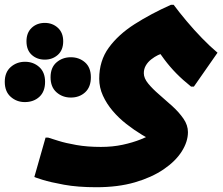

<svg xmlns="http://www.w3.org/2000/svg" viewBox="-184 -521 936 805"><path d="M220 264Q142 264 84.5 253.5Q27 243 -5 233Q-37 223 -40 221L7 56H18Q31 60 61 69.5Q91 79 136.5 87Q182 95 239 95Q288 95 330 86Q372 77 407 63Q442 49 467 35L473 78Q444 64 411 44Q378 24 346 -1Q314 -26 288.5 -56Q263 -86 247.5 -120Q232 -154 232 -191Q232 -266 272 -321Q312 -376 380 -419.5Q448 -463 533 -501H544Q567 -470 598 -433Q629 -396 663 -361Q697 -326 728 -300L629 -158H617Q582 -186 555 -213.5Q528 -241 504.5 -272.5Q481 -304 455 -343L527 -298Q520 -301 506.5 -299Q493 -297 478.5 -290Q464 -283 450 -272Q436 -261 427.5 -246.5Q419 -232 419 -214Q419 -193 437.5 -170.5Q456 -148 483.5 -124.5Q511 -101 539 -75.5Q567 -50 585.5 -23Q604 4 604 33Q604 73 578 114Q552 155 502 189Q452 223 381.5 243.5Q311 264 220 264ZM4 -271Q-29 -271 -51 -291Q-73 -311 -73 -348Q-73 -384 -51 -404.5Q-29 -425 4 -425Q36 -425 58.5 -404.5Q81 -384 81 -348Q81 -311 58.5 -291Q36 -271 4 -271ZM113 -112Q78 -112 53 -134Q28 -156 28 -197Q28 -238 53 -259.5Q78 -281 113 -281Q148 -281 172.5 -259.5Q197 -238 197 -197Q197 -156 173 -134Q149 -112 113 -112ZM-80 -93Q-114 -93 -139 -115Q-164 -137 -164 -178Q-164 -218 -139 -240Q-114 -262 -79 -262Q-44 -262 -19.5 -240Q5 -218 5 -178Q5 -137 -19 -115Q-43 -93 -80 -93Z"/></svg>

Font: Kufam ExtraBold
Style: Italic
Weight: 800
Italic angle: -11°
Designer: Artur Schmal
Foundry: Original Type
Version: Version 1.301; ttfautohint (v1.8.3)